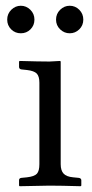

<svg xmlns="http://www.w3.org/2000/svg" viewBox="-20 -642 317 664"><path d="M189.9 -429.2V-74.2Q189.9 -52.2 200 -41.5Q210 -30.8 232.9 -28.8L252 -26.9Q260.7 -25.9 261.2 -19V0L258.8 2Q189.9 0 150.9 0L47.9 2L45.9 0V-19Q45.9 -25.9 54.2 -26.9L73.2 -28.8Q99.1 -31.7 107.7 -41.3Q116.2 -50.8 116.2 -74.2V-356Q116.2 -377.9 107.2 -387.5Q98.1 -397 73.2 -399.9L54.2 -401.9Q46.4 -402.8 45.9 -410.2V-429.2L47.9 -431.2Q115.7 -429.2 150.9 -429.2L188 -431.2ZM18.6 -540.5Q4.9 -554.2 4.9 -574.2Q4.9 -594.2 19 -608.2Q33.2 -622.1 52 -622.1Q70.8 -622.1 85 -608.2Q99.1 -594.2 99.1 -574.2Q99.1 -554.2 85.4 -540.5Q71.8 -526.9 52 -526.9Q32.2 -526.9 18.6 -540.5ZM188 -540.5Q173.8 -554.2 173.8 -574.2Q173.8 -594.2 188 -608.2Q202.1 -622.1 221.2 -622.1Q240.2 -622.1 254.2 -608.2Q268.1 -594.2 268.1 -574.2Q268.1 -554.2 254.2 -540.5Q240.2 -526.9 221.2 -526.9Q202.1 -526.9 188 -540.5Z"/></svg>

Font: Linux Libertine Display
Style: Regular
Weight: 400
Designer: Philipp H. Poll
Foundry: Philipp H. Poll
Version: Version 5.0.9